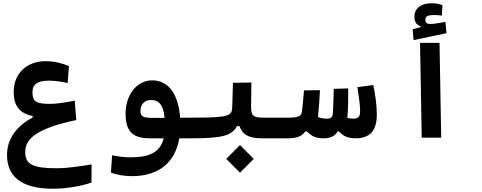

<svg xmlns="http://www.w3.org/2000/svg" viewBox="-20 -849 2970 1184"><path d="M306.6 314.9C389.2 314.9 481.9 298.3 543.9 276.9L544.9 165C479.5 175.3 402.8 188.5 326.2 188.5C180.2 188.5 135.7 163.1 135.7 89.4C135.7 18.1 181.2 -51.8 450.2 -108.9L440.9 -228C372.6 -215.8 328.6 -208.5 293 -208.5C209.5 -208.5 180.2 -217.8 180.2 -278.8C180.2 -331.1 211.9 -351.6 282.7 -351.6C320.8 -351.6 357.4 -345.7 397 -336.9L405.3 -441.9C360.4 -459.5 316.4 -471.7 261.2 -471.7C142.6 -471.7 64.5 -394 64.5 -282.2C64.5 -201.2 97.2 -149.9 181.6 -133.8V-125C86.4 -73.2 23.4 2.9 23.4 106.9C23.4 263.2 145.5 314.9 306.6 314.9Z M793.9 237.3C958.5 237.3 1060.1 153.3 1085.9 3.9H1167C1196.3 3.9 1213.4 -19 1213.4 -59.6C1213.4 -100.6 1201.7 -123.5 1171.9 -123.5L1090.8 -123C1080.6 -264.6 1022 -353.5 918 -353.5C819.8 -353.5 754.4 -258.3 754.4 -149.9C754.4 -47.9 789.1 3.9 902.8 3.9H989.7C966.8 93.3 897.5 121.1 785.2 121.1C741.2 121.1 709.5 116.2 671.4 108.4L664.1 214.8C697.8 229 747.6 237.3 793.9 237.3ZM995.1 -122.1C980.5 -122.1 966.3 -122.1 951.2 -122.1C942.4 -122.1 933.6 -122.1 924.3 -122.1C858.4 -122.1 846.2 -132.3 846.2 -166C846.2 -204.6 870.1 -232.4 911.6 -232.4C959.5 -232.4 987.3 -203.1 995.1 -122.1Z M1166 3.9C1357.9 3.9 1411.1 -15.1 1441.4 -71.3H1457C1473.6 -21.5 1510.3 3.9 1593.3 3.9H1752C1775.4 3.9 1794.4 -16.1 1794.4 -67.9C1794.4 -104.5 1782.7 -123.5 1757.8 -123.5H1610.4C1539.6 -123.5 1528.3 -132.8 1528.3 -195.8L1530.3 -340.3L1416.5 -338.4L1412.1 -189C1410.6 -134.8 1394 -123.5 1171.9 -123.5ZM1460 215.8 1544.9 130.9 1460 45.4 1375 130.9Z M1752 3.9C1810.1 3.9 1840.8 -6.8 1861.8 -38.1H1873C1905.3 -5.4 1931.2 3.9 1977.1 3.9C2012.7 3.9 2046.4 -8.3 2061.5 -38.1H2070.8C2095.7 -9.8 2126 3.9 2172.9 3.9C2262.7 3.9 2303.7 -44.9 2303.7 -143.1C2303.7 -196.8 2295.4 -258.8 2282.2 -324.7L2184.1 -311.5C2192.9 -250.5 2200.7 -204.1 2200.7 -163.6C2200.7 -128.9 2188.5 -117.2 2157.7 -117.2C2144.5 -117.2 2133.3 -119.1 2122.1 -122.6C2122.1 -122.6 2122.1 -123 2122.1 -123C2127 -180.2 2127.9 -241.7 2127.4 -303.7L2038.1 -301.3C2036.6 -248.5 2035.6 -197.8 2033.2 -156.7C2031.2 -126.5 2022.9 -117.2 1994.6 -117.2C1977.5 -117.2 1960 -120.1 1940.9 -127C1946.8 -181.2 1950.2 -236.3 1953.1 -293L1854.5 -291.5C1850.6 -242.7 1846.7 -198.7 1842.3 -162.6C1838.9 -132.8 1819.8 -123.5 1757.8 -123.5Z M2580.6 0H2700.7L2690.4 -584.5H2570.3ZM2530.3 -601.6 2733.4 -644.5 2726.6 -713.9C2697.3 -708.5 2655.8 -701.2 2635.7 -701.2C2613.8 -701.2 2603 -706.5 2603 -727.5C2603 -750 2618.7 -756.3 2658.7 -756.3C2669.9 -756.3 2689.5 -754.9 2704.6 -752.9L2708 -817.4C2691.9 -823.7 2667.5 -829.1 2643.1 -829.1C2580.1 -829.1 2535.6 -800.8 2535.6 -745.1C2535.6 -713.9 2549.3 -694.8 2573.7 -687V-681.2L2524.9 -668.9Z"/></svg>

Font: Cascadia Code NF SemiBold
Style: Regular
Weight: 600
Monospace: yes
Designer: Aaron Bell
Foundry: Saja Typeworks
Version: Version 2404.023